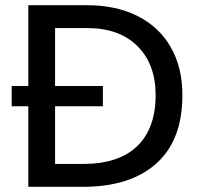

<svg xmlns="http://www.w3.org/2000/svg" viewBox="-20 -719 767 739"><path d="M89 -310H25V-388H89V-699H314Q427 -699 510 -657Q593 -615 637.5 -537Q682 -459 682 -353Q682 -179 581.5 -89.5Q481 0 300 0H89ZM299 -88Q437 -88 508 -156.5Q579 -225 579 -353Q579 -472 509 -541.5Q439 -611 315 -611H192V-388H376V-310H192V-88Z"/></svg>

Font: Prompt
Style: Regular
Weight: 400
Designer: Katatrad Team
Foundry: CadsonDemak
Version: Version 1.001